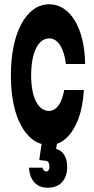

<svg xmlns="http://www.w3.org/2000/svg" viewBox="-20 -660 440 900"><path d="M164 90 196 94C205 95 212 104 212 119C212 135 206 144 197 144C188 144 182 137 179 126H116C119 185 151 220 204 220C261 220 295 183 295 122C295 77 275 46 243 38L247 14C262 9 277 0 290 -12C337 -55 368 -135 373 -238H281C270 -177 245 -140 210 -140C158 -140 126 -203 126 -307C126 -414 159 -480 211 -480C251 -480 280 -435 289 -360H379C377 -528 309 -640 211 -640C103 -640 31 -507 31 -307C31 -176 61 -76 116 -21C133 -3 153 9 175 15Z"/></svg>

Font: Yard Headline
Style: Regular
Weight: 400
Monospace: yes
Designer: Roman Shamin
Foundry: Evil Martians
Version: Version 1.000